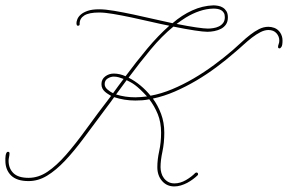

<svg xmlns="http://www.w3.org/2000/svg" viewBox="-211 -653 1050 700"><path d="M789.1 -551.4Q802.7 -546.2 810.9 -533.5Q819 -520.8 819 -505.2Q819 -487.6 815.1 -482.1Q811.2 -476.6 808.6 -476.6Q802.7 -476.6 802.7 -481.8Q802.7 -487 805 -492.5Q807.3 -498 807.3 -505.2Q807.3 -520.2 796.9 -531.9Q786.5 -543.6 767.6 -543.6Q753.9 -543.6 738.6 -535.8Q723.3 -528 707.7 -516Q692.1 -503.9 676.1 -489.3Q660.2 -474.6 644.5 -461.6Q613.3 -434.2 577.8 -407.9Q542.3 -381.5 504.2 -359Q466.1 -336.6 426.4 -319.3Q386.7 -302.1 346.4 -293.6Q364.6 -268.9 376.3 -237.6Q388 -206.4 388 -169.3Q388 -132.2 381.2 -100.3Q374.3 -68.4 374.3 -43.6Q374.3 -33.2 377.3 -22.5Q380.2 -11.7 386.7 -3.3Q393.2 5.2 402.7 10.4Q412.1 15.6 425.1 15.6Q446 15.6 466.8 3.6Q487.6 -8.5 501.3 -22.8Q503.9 -24.1 505.2 -24.1Q507.2 -24.1 509.1 -22.8Q511.1 -21.5 511.1 -18.2Q511.1 -15.6 509.8 -14.3Q502.6 -7.2 492.5 0.3Q482.4 7.8 471.4 13.7Q460.3 19.5 448.2 23.1Q436.2 26.7 424.5 26.7Q397.1 26.7 379.9 6.8Q362.6 -13 362.6 -43.6Q362.6 -71.6 369.5 -102.5Q376.3 -133.5 376.3 -169.3Q376.3 -207 364.3 -236.7Q352.2 -266.3 333.3 -291Q320.3 -288.4 307.9 -287.4Q295.6 -286.5 282.6 -286.5Q242.2 -286.5 205.1 -298.8Q198.6 -289.7 192.1 -280.6Q185.5 -271.5 178.4 -262.4Q133.5 -202.5 96.7 -152.7Q59.9 -102.9 26.4 -67.4Q-7.2 -31.9 -39.4 -12.4Q-71.6 7.2 -106.8 7.2Q-149.7 7.2 -170.6 -13.3Q-191.4 -33.9 -191.4 -67.1Q-191.4 -70.3 -191.4 -75.8Q-191.4 -81.4 -190.4 -86.6Q-189.5 -91.8 -187.5 -95.7Q-185.5 -99.6 -182.3 -99.6Q-176.4 -99.6 -176.4 -94.4Q-176.4 -87.2 -178.1 -80.1Q-179.7 -72.9 -179.7 -67.1Q-179.7 -39.1 -162.1 -21.8Q-144.5 -4.6 -106.8 -4.6Q-71 -4.6 -38.1 -26.7Q-5.2 -48.8 29.6 -88.5Q64.5 -128.3 104.2 -183.3Q143.9 -238.3 194 -303.4Q188.8 -306.6 182.9 -310.2Q177.1 -313.8 171.5 -318.7Q166 -323.6 162.4 -330.4Q158.9 -337.2 158.9 -346.4Q158.9 -363.9 172.5 -374.3Q186.2 -384.8 203.8 -384.8Q214.8 -384.8 225.9 -382.2Q237 -379.6 246.7 -375Q285.8 -427.7 325.5 -475.3Q365.2 -522.8 406.2 -559.2Q375.7 -565.1 339.5 -573.6Q303.4 -582 267.9 -589.5Q232.4 -597 201.5 -602.2Q170.6 -607.4 150.4 -607.4Q113.3 -607.4 96.4 -596.7Q79.4 -585.9 79.4 -567.1V-564.5Q79.4 -559.2 72.9 -559.2Q69.7 -559.2 68.7 -562.2Q67.7 -565.1 67.7 -568.4Q67.7 -574.9 71.3 -583.7Q74.9 -592.4 84 -600.3Q93.1 -608.1 109 -613.6Q125 -619.1 150.4 -619.1Q172.5 -619.1 205.1 -613.6Q237.6 -608.1 274.4 -600.3Q311.2 -592.4 349 -583.7Q386.7 -574.9 418 -568.4Q451.8 -597.7 489.6 -614.9Q527.3 -632.2 567.1 -633.5Q574.9 -633.5 584.3 -631.8Q593.8 -630.2 601.6 -625.3Q609.4 -620.4 614.6 -612Q619.8 -603.5 619.8 -589.8Q619.8 -574.2 613 -564.1Q606.1 -554 595.1 -548.2Q584 -542.3 570.6 -539.7Q557.3 -537.1 544.9 -537.1Q530.6 -537.1 498.4 -542Q466.1 -546.9 421.2 -556Q378.9 -521.5 338.9 -473.3Q298.8 -425.1 257.8 -369.8Q279.9 -358.7 300.8 -341.5Q321.6 -324.2 337.9 -304Q377 -311.2 416.7 -327.8Q456.4 -344.4 494.8 -366.9Q533.2 -389.3 569.3 -416Q605.5 -442.7 637.4 -470.1Q652.3 -483.1 668.3 -498Q684.2 -513 700.5 -525.7Q716.8 -538.4 733.4 -546.9Q750 -555.3 767.6 -555.3Q778 -555.3 789.1 -551.4ZM466.8 -589.2Q458.3 -584 449.9 -578.1Q441.4 -572.3 432.9 -565.8Q475.3 -557.3 504.6 -553.1Q533.9 -548.8 546.9 -548.8Q556 -548.8 566.7 -550.5Q577.5 -552.1 586.9 -556.6Q596.4 -561.2 602.5 -569.3Q608.7 -577.5 608.7 -590.5Q608.7 -600.3 605.1 -606.1Q601.6 -612 595.7 -615.6Q589.8 -619.1 582.4 -620.4Q574.9 -621.7 567.1 -621.7Q541.7 -621.1 516.6 -612.6Q491.5 -604.2 466.8 -589.2ZM170.6 -346.4Q170.6 -335.3 181 -326.5Q191.4 -317.7 201.2 -313.2Q210.3 -326.2 220.1 -339.2Q229.8 -352.2 239.6 -365.2Q231.1 -368.5 222.3 -371.1Q213.5 -373.7 203.8 -373.7Q192.7 -373.7 181.6 -366.9Q170.6 -360 170.6 -346.4ZM282.6 -298.2Q293 -298.2 303.4 -299.2Q313.8 -300.1 324.9 -301.4Q311.2 -316.4 300.5 -326.5Q289.7 -336.6 280.9 -343.1Q272.1 -349.6 264.6 -353.5Q257.2 -357.4 250.7 -360.7Q240.9 -347.7 231.4 -334.6Q222 -321.6 212.2 -308.6Q245.4 -298.2 282.6 -298.2Z"/></svg>

Font: League Script
Style: League Script
Weight: 400
Foundry: Haley Fiege
Version: Version 1.001